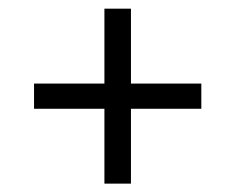

<svg xmlns="http://www.w3.org/2000/svg" viewBox="-20 -567 545 445"><path d="M283.5 -546.9V-141.4H222V-546.9ZM58.9 -314.9V-373.3H446.6V-314.9Z"/></svg>

Font: Roundo Variable
Style: Regular
Weight: 200
Designer: Shiva Nallaperumal
Foundry: Indian Type Foundry
Version: Version 2.000